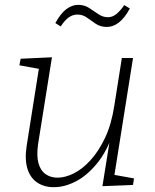

<svg xmlns="http://www.w3.org/2000/svg" viewBox="-20 -764 639 791"><path d="M204 7Q165 8 135.5 -10.5Q106 -29 93.5 -67.5Q81 -106 90 -164L142 -493L148 -479L60 -495L65 -522L194 -528L137 -171Q130 -122 138.5 -91.5Q147 -61 168 -46.5Q189 -32 217 -32Q248 -32 283.5 -49.5Q319 -67 352.5 -103.5Q386 -140 412.5 -195.5Q439 -251 451 -329L482 -525H528L450 -34L443 -45L532 -29L528 -2L402 3L436 -209L450 -226Q422 -142 380 -91Q338 -40 292 -16.5Q246 7 204 7ZM420 -653Q394 -653 374.5 -666Q355 -679 338 -691.5Q321 -704 299 -704Q280 -704 263.5 -692.5Q247 -681 230 -655L208 -669Q230 -709 253.5 -726.5Q277 -744 302 -744Q328 -744 347.5 -731Q367 -718 385.5 -705.5Q404 -693 425 -693Q442 -693 458 -705Q474 -717 492 -743L515 -729Q493 -689 469.5 -671Q446 -653 420 -653Z"/></svg>

Font: Bitter Thin Light
Style: Italic
Weight: 300
Italic angle: -9°
Version: Version 2.002